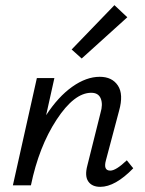

<svg xmlns="http://www.w3.org/2000/svg" viewBox="-20 -719 563 745"><path d="M474 -652 297 -492 258 -527 424 -699ZM472 -97 497 -66Q427 6 369 6Q337 6 322.5 -15Q308 -36 319 -77L370 -281Q380 -314 371 -336.5Q362 -359 334 -359Q268 -359 199.5 -254.5Q131 -150 100 0H30L123 -416H191L159 -272Q206 -344 260.5 -382.5Q315 -421 367 -421Q415 -421 437.5 -387Q460 -353 442 -289L391 -97Q380 -57 408 -57Q430 -57 472 -97Z"/></svg>

Font: EauTest Medium
Style: Italic
Weight: 500
Italic angle: -12°
Designer: Christian Thalmann (Catharsis Fonts)
Version: Version 0.001;PS 000.001;hotconv 1.0.88;makeotf.lib2.5.64775